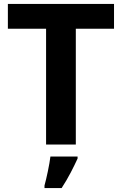

<svg xmlns="http://www.w3.org/2000/svg" viewBox="-20 -734 619 975"><path d="M365 0H214V-588H20V-714H559V-588H365ZM374 71Q359 104 339 142.5Q319 181 293 221H206V208Q214 179 223 136Q232 93 236 61H374Z"/></svg>

Font: Noto Sans Kannada
Style: Bold
Weight: 700
Designer: Jelle Bosma - Monotype Design Team
Foundry: Monotype Imaging Inc.
Version: Version 2.005; ttfautohint (v1.8.4.7-5d5b)